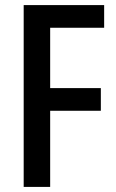

<svg xmlns="http://www.w3.org/2000/svg" viewBox="-20 -734 456 754"><path d="M177 0H73V-714H389V-625H177V-388H376V-299H177Z"/></svg>

Font: Avrile Sans Condensed Medium
Style: Regular
Weight: 500
Width: 3
Designer: Monotype Design Team
Foundry: Monotype Imaging Inc.
Version: Version 2.001;September 10, 2019;FontCreator 11.5.0.2425 64-